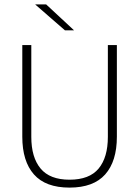

<svg xmlns="http://www.w3.org/2000/svg" viewBox="-20 -844 634 874"><path d="M296.5 10Q187.5 10 134.5 -50Q81.5 -110 81.5 -221.5V-639H122.5V-221Q122.5 -127.5 164.8 -76.8Q207 -26 296.5 -26Q387 -26 429 -76.8Q471 -127.5 471 -221V-639H512V-221.5Q512 -110 458.8 -50Q405.5 10 296.5 10ZM190 -824 316.5 -706.5V-706H275.5L141 -823V-824Z"/></svg>

Font: Anek Telugu ExtraLight
Style: Regular
Weight: 250
Version: Version 1.003